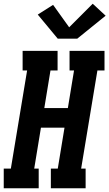

<svg xmlns="http://www.w3.org/2000/svg" viewBox="-35 -1007 585 1027"><path d="M-15 0V-105H23L110 -630H86V-735H273V-630H235L202 -429H328L361 -630H337V-735H524V-630H486L399 -105H423V0H237V-105H274L310 -324H184L148 -105H172V0ZM274 -800 167 -929 249 -981 335 -861 461 -987 530 -923 378 -800Z"/></svg>

Font: Iosevka Slab Extrabold
Style: Italic
Weight: 800
Italic angle: -9°
Monospace: yes
Designer: Belleve Invis
Foundry: Belleve Invis
Version: Version 11.1.0; ttfautohint (v1.8.3)